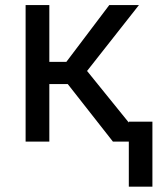

<svg xmlns="http://www.w3.org/2000/svg" viewBox="-20 -548 610 743"><path d="M79.1 0V-528.3H170.9V-308.6H236.8L402.8 -528.3H517.6L316.9 -273.4L538.1 0H417L242.2 -222.7H170.9V0ZM569.8 -77.1V174.3H478.5V-77.1Z"/></svg>

Font: Bert Sans Medium
Style: Regular
Weight: 500
Designer: Christian Robertson, Adam Twardoch, & Cristiano Sobral
Foundry: Google
Version: Version 12.135;January 10, 2020;FontCreator 12.0.0.2547 64-b